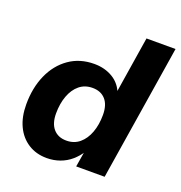

<svg xmlns="http://www.w3.org/2000/svg" viewBox="-129 -816 883 938"><g transform="rotate(20 312.5 -347.0)"><path d="M215 11Q160 11 118.5 -15.5Q77 -42 54.5 -89.5Q32 -137 32 -202Q32 -288 62 -355.5Q92 -423 147.5 -462Q203 -501 278 -501Q333 -501 375 -475.5Q417 -450 434 -401L426 -402L474 -705H625L513 0H365L379 -85H384Q366 -56 340.5 -34Q315 -12 283 -0.5Q251 11 215 11ZM276 -102Q316 -102 344 -125.5Q372 -149 387 -189.5Q402 -230 402 -281Q402 -333 377.5 -360.5Q353 -388 310 -388Q270 -388 242 -365Q214 -342 199 -301.5Q184 -261 184 -210Q184 -158 208.5 -130Q233 -102 276 -102Z"/></g></svg>

Font: Nunito Sans 12pt ExtraBold
Style: Italic
Weight: 800
Italic angle: -9°
Designer: Vernon Adams
Foundry: Vernon Adams
Version: Version 3.101;gftools[0.9.27]